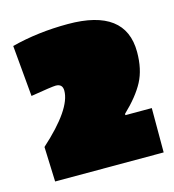

<svg xmlns="http://www.w3.org/2000/svg" viewBox="-75 -694 515 569"><g transform="rotate(-15 182.0 -409.5)"><path d="M183 -630Q360 -630 360 -497Q360 -444 340.5 -407Q321 -370 278 -329V-325H359V-189H26L22 -296Q122 -386 122 -442Q122 -463 101 -463Q90 -463 24 -452L10 -609Q91 -630 183 -630Z"/></g></svg>

Font: Passion One Black
Style: Regular
Weight: 900
Designer: Alejandro Lo Celso
Foundry: Fontstage
Version: Version 1.002